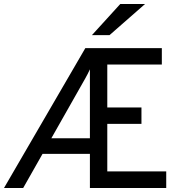

<svg xmlns="http://www.w3.org/2000/svg" viewBox="-34 -941 915 961"><path d="M-14 0 393 -700H776V-618H503V-403H674V-321H503V-83H798V0H416V-171H179L82 0ZM223 -249H416V-594Q411 -583 405 -571.2Q399 -559.5 392.5 -548Q386 -536.5 380 -526ZM426 -765 568 -921H692L514 -765Z"/></svg>

Font: Undotted
Style: Regular
Weight: 400
Designer: Delve Withrington, Dave Bailey, Thomas Jockin
Foundry: Delve Fonts LLC
Version: Version 4.000